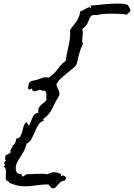

<svg xmlns="http://www.w3.org/2000/svg" viewBox="-85 -946 735 1052"><path d="M143.6 -449.2Q135.7 -456.1 127.9 -453.1Q120.1 -450.2 112.8 -447.3Q105.5 -444.3 99.1 -446.3Q92.8 -448.2 87.9 -462.9Q85.9 -456.1 80.1 -456.1Q74.2 -456.1 69.3 -457Q68.4 -472.7 72.8 -486.3Q77.1 -500 90.8 -502.9Q98.6 -504.9 106 -506.3Q113.3 -507.8 121.1 -509.8Q132.8 -513.7 139.2 -516.6Q145.5 -519.5 150.9 -521Q156.2 -522.5 162.6 -522.5Q168.9 -522.5 181.6 -520.5Q203.1 -535.2 212.9 -545.4Q222.7 -555.7 229.5 -565.4Q236.3 -575.2 245.6 -585.9Q254.9 -596.7 275.4 -613.3Q278.3 -636.7 282.7 -657.7Q287.1 -678.7 291.5 -698.7Q295.9 -718.8 298.3 -738.8Q300.8 -758.8 298.8 -781.2Q310.5 -798.8 318.8 -808.6Q327.1 -818.4 333.5 -827.6Q339.8 -836.9 345.2 -849.1Q350.6 -861.3 355.5 -884.8Q358.4 -883.8 367.2 -888.7Q376 -893.6 384.8 -898.4Q393.6 -903.3 400.9 -905.8Q408.2 -908.2 408.2 -902.3L407.2 -901.4H414.1Q413.1 -903.3 412.1 -907.7Q411.1 -912.1 411.1 -915Q429.7 -916 458 -919.4Q486.3 -922.9 515.6 -924.8Q544.9 -926.8 571.8 -926.3Q598.6 -925.8 615.2 -918.9Q616.2 -918 618.2 -914.1Q620.1 -910.2 622.6 -905.8Q625 -901.4 627 -897.9Q628.9 -894.5 628.9 -894.5Q630.9 -883.8 623 -878.4Q615.2 -873 610.4 -865.2Q601.6 -868.2 578.1 -869.6Q554.7 -871.1 528.3 -871.1Q502 -871.1 478.5 -869.1Q455.1 -867.2 447.3 -863.3H445.3Q422.9 -865.2 416 -859.9Q409.2 -854.5 405.3 -844.2Q401.4 -834 394.5 -818.8Q387.7 -803.7 366.2 -787.1Q369.1 -772.5 368.7 -761.7Q368.2 -751 366.7 -742.2Q365.2 -733.4 365.2 -725.1Q365.2 -716.8 369.1 -706.1Q356.4 -678.7 349.1 -652.3Q341.8 -626 335.9 -598.6Q334 -587.9 318.4 -574.7Q302.7 -561.5 284.7 -546.9Q266.6 -532.2 250.5 -518.1Q234.4 -503.9 230.5 -493.2Q222.7 -487.3 225.1 -478.5Q227.5 -469.7 232.4 -460Q237.3 -450.2 240.2 -439.5Q243.2 -428.7 237.3 -418.9Q224.6 -398.4 215.8 -380.4Q207 -362.3 198.7 -346.7Q190.4 -331.1 179.7 -318.4Q168.9 -305.7 151.4 -293.9L155.3 -284.2Q135.7 -279.3 125.5 -262.7Q115.2 -246.1 106.9 -226.1Q98.6 -206.1 88.9 -187Q79.1 -168 61.5 -159.2Q56.6 -143.6 52.7 -133.3Q48.8 -123 43.5 -114.3Q38.1 -105.5 32.2 -95.7Q26.4 -85.9 17.6 -71.3Q2.9 -47.9 1.5 -31.7Q0 -15.6 4.4 -6.3Q8.8 2.9 17.6 5.9Q26.4 8.8 32.2 6.8Q33.2 8.8 34.2 14.2Q35.2 19.5 37.1 21.5Q45.9 19.5 54.2 13.2Q62.5 6.8 75.2 7.8Q83 8.8 90.8 8.3Q98.6 7.8 106.4 6.8Q121.1 6.8 128.4 6.3Q135.7 5.9 141.6 5.9Q147.5 5.9 154.3 6.3Q161.1 6.8 175.8 8.8Q194.3 -2 209.5 -2.4Q224.6 -2.9 244.1 5.9L250 8.8L249 19.5Q259.8 13.7 265.6 16.6Q271.5 19.5 278.3 27.3L268.6 44.9Q261.7 43 254.4 46.9Q247.1 50.8 240.2 57.6Q233.4 64.5 227.1 71.8Q220.7 79.1 216.8 83Q204.1 88.9 197.8 83.5Q191.4 78.1 184.6 69.3Q183.6 67.4 182.6 66.9Q181.6 66.4 180.7 64.5Q147.5 64.5 121.6 68.4Q95.7 72.3 72.3 74.2Q48.8 76.2 23.9 72.8Q-1 69.3 -33.2 55.7L-42 43.9L-45.9 46.9Q-53.7 39.1 -53.7 27.8Q-53.7 16.6 -52.7 5.4Q-51.8 -5.9 -53.2 -16.6Q-54.7 -27.3 -65.4 -34.2L-56.6 -41Q-58.6 -44.9 -61 -49.3Q-63.5 -53.7 -60.5 -58.6L-52.7 -66.4Q-57.6 -71.3 -57.1 -78.6Q-56.6 -85.9 -54.7 -92.8Q-51.8 -96.7 -47.9 -98.6Q-43.9 -100.6 -40 -102.1Q-36.1 -103.5 -32.2 -106Q-28.3 -108.4 -25.4 -113.3Q-29.3 -116.2 -28.3 -120.1Q-27.3 -124 -24.4 -128.9Q-21.5 -133.8 -18.6 -138.7Q-15.6 -143.6 -15.6 -148.4Q-5.9 -154.3 -1.5 -164.6Q2.9 -174.8 4.9 -187.5Q19.5 -187.5 25.9 -198.2Q32.2 -209 36.1 -223.1Q40 -237.3 43.9 -252Q47.9 -266.6 56.6 -275.4Q63.5 -276.4 66.4 -268.6Q69.3 -260.7 72.3 -255.9Q78.1 -263.7 82.5 -275.9Q86.9 -288.1 91.8 -299.8Q96.7 -311.5 104.5 -319.3Q112.3 -327.1 125 -327.1Q123 -344.7 127.4 -354Q131.8 -363.3 138.2 -369.6Q144.5 -376 152.8 -381.3Q161.1 -386.7 168.9 -396.5Q168.9 -408.2 169.4 -418.9Q169.9 -429.7 168.5 -437Q167 -444.3 161.6 -447.8Q156.2 -451.2 143.6 -449.2Z"/></svg>

Font: Homemade Apple
Style: Regular
Weight: 400
Version: Version 1.001